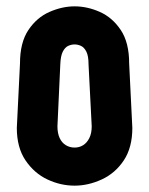

<svg xmlns="http://www.w3.org/2000/svg" viewBox="-20 -582 469 605"><path d="M215 -562Q255 -562 294.5 -544.5Q334 -527 360.5 -487.5Q387 -448 387 -382L397 -179Q397 -117 370 -76.5Q343 -36 300.5 -16.5Q258 3 215 3Q171 3 129.5 -16.5Q88 -36 60.5 -76.5Q33 -117 33 -179L43 -382Q43 -448 69.5 -487.5Q96 -527 136 -544.5Q176 -562 215 -562ZM215 -117Q230 -117 242 -124.5Q254 -132 261.5 -147Q269 -162 269 -184L259 -379Q259 -406 252 -419.5Q245 -433 235 -437.5Q225 -442 215 -442Q205 -442 195 -437.5Q185 -433 178 -419.5Q171 -406 170 -379L161 -184Q161 -162 168 -147Q175 -132 187.5 -124.5Q200 -117 215 -117Z"/></svg>

Font: Beiruti ExtraBold
Style: Regular
Weight: 800
Designer: Arlette Boutros
Foundry: Boutros
Version: Version 1.41